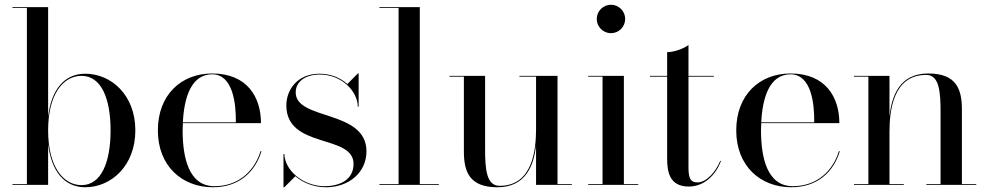

<svg xmlns="http://www.w3.org/2000/svg" viewBox="-20 -780 4170 810"><path d="M93.5 -746.5V-3.5H32.5V0H183V-172.5C196.5 -57 252 10 339.5 10C448.5 10 551 -80 551 -230C551 -380 448.5 -469 339.5 -469C252 -469 196.5 -402.5 183 -287.5V-750H32.5V-746.5ZM183 -230C183 -382.5 246.5 -460 324 -460C407.5 -460 446.5 -364 446.5 -230C446.5 -96 407.5 1 324 1C246.5 1 183 -77.5 183 -230Z M1083 -142H1079C1054 -60 987.5 5.5 884.5 5.5C776 5.5 750.5 -116 750.5 -230C750.5 -240 751 -250 751.5 -260.5H1081C1081 -369.5 1023.5 -470 875 -470C744.5 -470 646 -380 646 -230C646 -80 747.5 10 878.5 10C989 10 1057 -55.5 1083 -142ZM875 -466.5C963.5 -466.5 976 -341 975 -264H751.5C756.5 -367 786 -466.5 875 -466.5Z M1179.5 10 1226 -36.5C1259 -8 1305.5 10 1355.5 10C1452 10 1526 -52.5 1526 -141.5C1526 -318.5 1227.5 -271 1227.5 -390C1227.5 -438.5 1272 -465.5 1329 -465.5C1422 -465.5 1489 -394.5 1489.5 -330H1493V-470H1489.5L1445.5 -425.5C1416.5 -451.5 1376 -469 1328 -469C1233 -469 1188 -399.5 1188 -335.5C1188 -150.5 1471.5 -215.5 1471.5 -88.5C1471.5 -19 1409.5 5.5 1349.5 5.5C1264 5.5 1182.5 -56 1179.5 -130.5H1176V10Z M1580.5 -3.5V0H1831.5V-3.5H1751V-750H1580.5V-746.5H1661.5V-3.5Z M2332 -3.5V-460H2171.5V-456.5H2241.5V-237C2241.5 -148 2227.5 4 2087.5 4C2031.5 4 2026.5 -68.5 2026.5 -152.5V-460H1876V-456.5H1937V-141C1937 -54 1961.5 10 2078.5 10C2198.5 10 2232.5 -82.5 2241.5 -168V0H2392.5V-3.5Z M2497.5 -700C2497.5 -667 2524.5 -640 2557.5 -640C2590.5 -640 2617.5 -667 2617.5 -700C2617.5 -733 2590.5 -760 2557.5 -760C2524.5 -760 2497.5 -733 2497.5 -700ZM2461.5 -3.5V0H2672.5V-3.5H2612V-460H2461.5V-456.5H2522V-3.5Z M3021.5 -100.5 3018.5 -101.5C2998.5 -53.5 2960 -10.5 2922.5 -10.5C2895.5 -10.5 2884.5 -23.5 2884.5 -73.5V-456.5H2991.5V-460H2884.5V-590C2864.5 -575 2824.5 -560 2794.5 -560V-460H2722V-456.5H2794.5V-111C2794.5 -56 2804 7 2886 7C2947 7 2997.5 -37 3021.5 -100.5Z M3523 -142H3519C3494 -60 3427.5 5.5 3324.5 5.5C3216 5.5 3190.5 -116 3190.5 -230C3190.5 -240 3191 -250 3191.5 -260.5H3521C3521 -369.5 3463.5 -470 3315 -470C3184.5 -470 3086 -380 3086 -230C3086 -80 3187.5 10 3318.5 10C3429 10 3497 -55.5 3523 -142ZM3315 -466.5C3403.5 -466.5 3416 -341 3415 -264H3191.5C3196.5 -367 3226 -466.5 3315 -466.5Z M3582.5 -3.5V0H3793V-3.5H3732.5V-223C3732.5 -312 3747.5 -464 3887.5 -464C3943 -464 3948 -391.5 3948 -307.5V-3.5H3888V0H4098.5V-3.5H4038V-319C4038 -406 4013 -470 3896 -470C3774.5 -470 3741.5 -374.5 3732.5 -288V-460H3582.5V-456.5H3643.5V-3.5Z"/></svg>

Font: Bodoni* 48pt
Style: Regular
Weight: 400
Version: Version 2.3